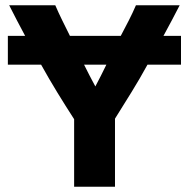

<svg xmlns="http://www.w3.org/2000/svg" viewBox="-20 -713 721 733"><path d="M263 0V-258Q230 -309 198.5 -360.5Q167 -412 137 -466H10V-576H76Q60 -605 45 -634.5Q30 -664 15 -693H191Q203 -665 217.5 -635.5Q232 -606 247 -576H441Q457 -606 472 -635.5Q487 -665 499 -693H666Q651 -664 635.5 -634.5Q620 -605 604 -576H671V-466H543Q514 -413 482.5 -362Q451 -311 419 -260V0ZM344 -383Q355 -403 365 -423.5Q375 -444 386 -466H301Q312 -444 322.5 -423.5Q333 -403 344 -383Z"/></svg>

Font: Ubuntu Sans ExtraBold
Style: Regular
Weight: 800
Designer: Dalton Maag Ltd
Foundry: Dalton Maag Ltd
Version: Version 1.006; ttfautohint (v1.8.4.7-5d5b)